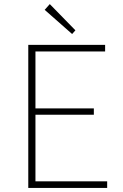

<svg xmlns="http://www.w3.org/2000/svg" viewBox="-20 -917 602 937"><path d="M223 -897 198 -869 332 -751 348 -769ZM493 -698H118V0H503V-32H153V-357H438V-388H153V-666H493Z"/></svg>

Font: Spoqa Han Sans Neo Thin
Style: Regular
Weight: 100
Designer: [Spoqa Han Sans Neo] Dong-huui Kim  Younghwa Kang  Yujin Lee  [Noto Sans] Ryoko NISHIZUKA  (kana & ideographs); Paul D. 
Foundry: Spoqa (http://www.spoqa-han-sans.com)
Version: Version 1.100;hotconv 1.0.109;makeotfexe 2.5.65596